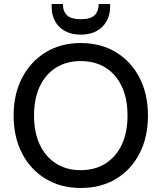

<svg xmlns="http://www.w3.org/2000/svg" viewBox="-20 -927 806 959"><path d="M383 12Q284 12 208.5 -33.5Q133 -79 90.5 -160.5Q48 -242 48 -350Q48 -457 90.5 -538.5Q133 -620 208.5 -666Q284 -712 383 -712Q484 -712 559.5 -666Q635 -620 677 -538.5Q719 -457 719 -350Q719 -242 677 -160.5Q635 -79 559.5 -33.5Q484 12 383 12ZM383 -77Q454 -77 506.5 -110Q559 -143 588 -204Q617 -265 617 -350Q617 -435 588 -496Q559 -557 506.5 -589.5Q454 -622 383 -622Q313 -622 260.5 -589.5Q208 -557 179 -496Q150 -435 150 -350Q150 -265 179 -204Q208 -143 260.5 -110Q313 -77 383 -77ZM384 -754Q337 -754 304.5 -772Q272 -790 255 -821Q238 -852 238 -892V-907H294Q294 -871 314.5 -851Q335 -831 384 -831Q432 -831 452.5 -851Q473 -871 473 -907H530V-892Q530 -852 512.5 -821Q495 -790 462.5 -772Q430 -754 384 -754Z"/></svg>

Font: DM Sans 12pt Medium
Style: Regular
Weight: 500
Version: Version 4.004;gftools[0.9.30]